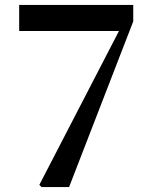

<svg xmlns="http://www.w3.org/2000/svg" viewBox="-20 -761 628 781"><path d="M149 0H261L522 -674V-741H58V-635H464L140 -9Z"/></svg>

Font: Noto Serif CJK HK
Style: Bold
Weight: 700
Designer: Ryoko NISHIZUKA 西塚涼子 (kana & ideographs); Frank Grießhammer (Latin, Greek & Cyrillic); Wenlong ZHANG 张文龙 (bopomofo); San
Foundry: Adobe
Version: Version 2.001;hotconv 1.1.0;makeotfexe 2.6.0